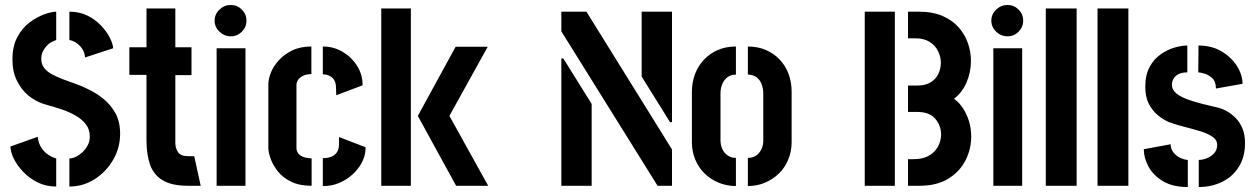

<svg xmlns="http://www.w3.org/2000/svg" viewBox="-20 -747 5046 772"><path d="M259 3V-110Q272 -110 286 -117Q300 -124 312.5 -136Q325 -148 333 -163.5Q341 -179 341 -198Q341 -227 325 -247.5Q309 -268 283.5 -282.5Q258 -297 231.5 -306Q205 -315 183 -321Q161 -327 153 -330Q122 -340 94 -363Q66 -386 48 -422.5Q30 -459 30 -508Q30 -561 49.5 -597.5Q69 -634 98 -656Q127 -678 157 -689Q187 -700 206 -700V-586Q197 -583 186.5 -577.5Q176 -572 167 -562Q158 -552 152 -539.5Q146 -527 146 -510Q146 -489 157.5 -474Q169 -459 188.5 -448.5Q208 -438 232.5 -428.5Q257 -419 283.5 -410Q310 -401 335 -388Q367 -373 396 -349.5Q425 -326 444 -292Q463 -258 463 -209Q463 -153 435 -104.5Q407 -56 360.5 -26.5Q314 3 259 3ZM206 3Q164 3 130.5 -14Q97 -31 72.5 -57Q48 -83 35 -110Q22 -137 22 -158L132 -197Q134 -172 146 -153.5Q158 -135 174.5 -124.5Q191 -114 206 -110ZM322 -516Q320 -538 309.5 -552.5Q299 -567 285.5 -575.5Q272 -584 259 -586V-700Q299 -700 331 -684.5Q363 -669 386 -644.5Q409 -620 421.5 -595.5Q434 -571 435 -553Z M736 0Q670 0 633.5 -22.5Q597 -45 583 -86Q569 -127 569 -182V-446H500V-557H569V-713H685V-557H750V-445H685V-172Q685 -152 695.5 -135.5Q706 -119 738 -119H761L787 0Z M851 0V-553H967V0ZM908 -601Q882 -601 862.5 -619.5Q843 -638 843 -664Q843 -690 862.5 -708.5Q882 -727 908 -727Q934 -727 952.5 -708.5Q971 -690 971 -664Q971 -638 952.5 -619.5Q934 -601 908 -601Z M1233 0Q1185 0 1151.5 -16Q1118 -32 1098 -57Q1078 -82 1068.5 -108Q1059 -134 1059 -152V-408Q1059 -429 1069 -454.5Q1079 -480 1100.5 -504Q1122 -528 1154.5 -544Q1187 -560 1232 -560V-449Q1212 -449 1198 -442Q1184 -435 1178 -425Q1172 -415 1172 -406V-152Q1172 -140 1179 -130.5Q1186 -121 1199.5 -116Q1213 -111 1233 -110ZM1278 1V-111Q1297 -111 1311.5 -116.5Q1326 -122 1334.5 -134.5Q1343 -147 1343 -167V-196L1450 -155Q1450 -113 1425 -77Q1400 -41 1360.5 -19.5Q1321 2 1278 1ZM1332 -364 1331 -393Q1331 -414 1323.5 -425.5Q1316 -437 1304 -442.5Q1292 -448 1278 -448V-560Q1322 -560 1358 -538.5Q1394 -517 1416 -482Q1438 -447 1438 -404Z M1814 0 1660 -281 1812 -559H1941L1787 -281L1943 0ZM1513 0V-713H1632V0Z M2624 0 2237 -621V-700H2338L2682 -146V0ZM2237 0V-512H2245L2359 -329V0ZM2674 -256 2560 -439V-700H2682V-256Z M2939 1Q2902 1 2869.5 -12.5Q2837 -26 2813 -49.5Q2789 -73 2775.5 -105.5Q2762 -138 2762 -175V-378Q2762 -416 2774.5 -449Q2787 -482 2810.5 -507Q2834 -532 2866.5 -546Q2899 -560 2939 -560V-447Q2919 -447 2905.5 -437Q2892 -427 2884.5 -410Q2877 -393 2877 -371V-182Q2877 -164 2884.5 -147.5Q2892 -131 2906.5 -121.5Q2921 -112 2939 -112ZM2987 1V-112Q3006 -112 3020 -121.5Q3034 -131 3041.5 -147Q3049 -163 3049 -181V-371Q3049 -392 3042 -409.5Q3035 -427 3021 -437Q3007 -447 2987 -447V-560Q3027 -560 3059.5 -546Q3092 -532 3115.5 -507Q3139 -482 3151 -449Q3163 -416 3163 -378V-175Q3163 -138 3149.5 -105.5Q3136 -73 3112 -49.5Q3088 -26 3056 -12.5Q3024 1 2987 1Z M3631 0V-107H3653Q3683 -107 3703.5 -115.5Q3724 -124 3737.5 -138.5Q3751 -153 3757.5 -171Q3764 -189 3764 -206Q3764 -242 3740.5 -269.5Q3717 -297 3668 -297H3631V-403H3668Q3701 -403 3722 -416Q3743 -429 3753 -450Q3763 -471 3763 -495Q3763 -518 3752 -541Q3741 -564 3718 -578.5Q3695 -593 3660 -593H3631V-700H3675Q3731 -700 3770.5 -682.5Q3810 -665 3835 -636.5Q3860 -608 3872 -573Q3884 -538 3884 -503Q3884 -456 3866 -415Q3848 -374 3816 -350Q3837 -335 3852.5 -311Q3868 -287 3876.5 -258.5Q3885 -230 3885 -198Q3885 -147 3862 -102Q3839 -57 3793 -28.5Q3747 0 3676 0ZM3457 0V-700H3578V0Z M3974 0V-553H4090V0ZM4031 -601Q4005 -601 3985.5 -619.5Q3966 -638 3966 -664Q3966 -690 3985.5 -708.5Q4005 -727 4031 -727Q4057 -727 4075.5 -708.5Q4094 -690 4094 -664Q4094 -638 4075.5 -619.5Q4057 -601 4031 -601Z M4185 0V-713H4309V0Z M4393 0V-713H4517V0Z M4800 5V-104Q4815 -104 4832 -110.5Q4849 -117 4861.5 -130.5Q4874 -144 4874 -164Q4874 -185 4854 -198Q4834 -211 4804 -220Q4774 -229 4740.5 -237.5Q4707 -246 4680 -256Q4659 -265 4637 -282.5Q4615 -300 4600 -328Q4585 -356 4585 -398Q4585 -446 4602.5 -478Q4620 -510 4647.5 -529Q4675 -548 4703.5 -556Q4732 -564 4754 -564V-456Q4731 -456 4717 -448Q4703 -440 4697.5 -428.5Q4692 -417 4692 -406Q4692 -386 4711 -370.5Q4730 -355 4770.5 -342Q4811 -329 4874 -315Q4893 -311 4912 -300.5Q4931 -290 4948 -273Q4965 -256 4975.5 -231Q4986 -206 4986 -171Q4986 -116 4961 -76Q4936 -36 4893.5 -15.5Q4851 5 4800 5ZM4756 5Q4695 5 4656 -18.5Q4617 -42 4598 -77Q4579 -112 4579 -147L4687 -167Q4687 -149 4697.5 -135Q4708 -121 4724 -113Q4740 -105 4756 -104ZM4869 -391Q4869 -419 4854.5 -432.5Q4840 -446 4823 -451Q4806 -456 4798 -456L4799 -564Q4852 -564 4891.5 -540.5Q4931 -517 4953.5 -481.5Q4976 -446 4976 -410Z"/></svg>

Font: Stick No Bills
Style: Bold
Weight: 700
Version: Version 2.000